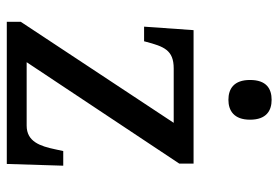

<svg xmlns="http://www.w3.org/2000/svg" viewBox="-144 -656 800 551"><g transform="rotate(90 255.5 -380.0)"><path d="M266 -636C297 -636 323 -652 323 -698C323 -745 297 -760 266 -760C234 -760 209 -745 209 -698C209 -652 234 -636 266 -636ZM42 0H450L455 -162H413L408 -139C399 -96 386 -57 340 -57H158L449 -495V-536H66L56 -394H98L99 -398C113 -451 123 -479 176 -479H332L42 -40Z"/></g></svg>

Font: Noto Fangsong KSS Vertical
Style: Regular
Weight: 400
Designer: LIU Zhao, ZHANG Congyu, Kushim JIANG
Foundry: Guyu Beijing Co. Ltd.
Version: Version 1.000;November 16, 2022;FontCreator 11.5.0.2427 64-b